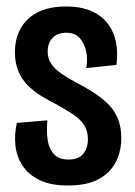

<svg xmlns="http://www.w3.org/2000/svg" viewBox="-20 -560 416 592"><path d="M189 12Q136 12 101.5 -5Q67 -22 49 -50Q31 -78 27.5 -112Q24 -146 32 -181L126 -189Q123 -156 127 -128.5Q131 -101 146.5 -84.5Q162 -68 191 -68Q222 -68 236.5 -85.5Q251 -103 251 -131Q251 -156 239.5 -174Q228 -192 206.5 -206.5Q185 -221 156 -237Q132 -249 109 -263Q86 -277 67 -295.5Q48 -314 37 -339.5Q26 -365 26 -399Q26 -441 44 -473Q62 -505 97 -522.5Q132 -540 184 -540Q240 -540 276.5 -518.5Q313 -497 329.5 -457Q346 -417 339 -360L246 -350Q251 -378 245.5 -402.5Q240 -427 225.5 -443Q211 -459 184 -459Q157 -459 142 -443Q127 -427 127 -401Q127 -379 138.5 -362.5Q150 -346 170 -332.5Q190 -319 216 -305Q243 -291 268 -275Q293 -259 312.5 -240Q332 -221 343 -195Q354 -169 354 -134Q354 -94 337 -60.5Q320 -27 284 -7.5Q248 12 189 12Z"/></svg>

Font: Bricolage Grotesque 48pt Condensed Medium
Style: Regular
Weight: 500
Width: 3
Designer: Mathieu Triay
Foundry: Atelier Triay
Version: Version 1.001;gftools[0.9.33.dev8+g029e19f]